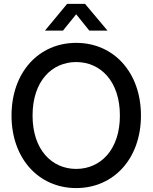

<svg xmlns="http://www.w3.org/2000/svg" viewBox="-20 -961 789 993"><path d="M374 11.7C567.9 11.7 709 -140.6 709 -363.3C709 -586.9 567.9 -739.3 374 -739.3C180.2 -739.3 39.6 -586.9 39.6 -363.3C39.6 -141.1 180.2 11.7 374 11.7ZM374 -87.4C248.5 -87.4 148.4 -186 148.4 -363.3C148.4 -541.5 248.5 -640.1 374 -640.1C499.5 -640.1 600.1 -541.5 600.1 -363.3C600.1 -186 499.5 -87.4 374 -87.4ZM212.9 -802.7H305.7L374 -887.2L441.9 -802.7H535.6V-803.2L419.9 -940.9H327.1L212.9 -803.2Z"/></svg>

Font: Inteeer Medium
Style: Regular
Weight: 500
Designer: Rasmus Andersson
Foundry: rsms
Version: Version 4.001;Glyphs 3.4 (3402)